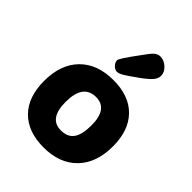

<svg xmlns="http://www.w3.org/2000/svg" viewBox="-221 -898 1028 1028"><g transform="rotate(45 293.5 -383.5)"><path d="M237 -599Q237 -612 306 -705Q336 -748 351.5 -762.5Q367 -777 387 -777Q416 -777 439.5 -755Q463 -733 463 -706Q463 -685 446 -665.5Q429 -646 389 -617Q335 -578 314 -566Q293 -554 280 -554Q265 -554 251 -568.5Q237 -583 237 -599ZM289 10Q170 10 104.5 -56.5Q39 -123 39 -244Q39 -369 108 -439.5Q177 -510 299 -510Q418 -510 483 -443.5Q548 -377 548 -257Q548 -132 479 -61Q410 10 289 10ZM290 -120Q340 -120 363.5 -152.5Q387 -185 387 -255Q387 -380 297 -380Q200 -380 200 -246Q200 -120 290 -120Z"/></g></svg>

Font: Solway ExtraBold
Style: Regular
Weight: 800
Designer: Mariya V. Pigoulevskaya
Foundry: The Northern Block Ltd.
Version: Version 1.000;hotconv 1.0.109;makeotfexe 2.5.65596